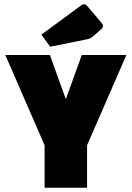

<svg xmlns="http://www.w3.org/2000/svg" viewBox="-20 -884 620 904"><path d="M5 0ZM575 -625 390 -200V0H190V-200L5 -625H215L290 -417L365 -625ZM175 -721 364 -860Q369 -864 375 -864Q380 -864 383.5 -862Q387 -860 393 -853L456 -779Q465 -769 465 -762Q465 -754 454 -744L416 -711Q405 -702 390 -699L216 -664Z"/></svg>

Font: Changa Black
Style: Regular
Weight: 900
Designer: Eduardo Rodriguez Tunni
Foundry: Eduardo Rodriguez Tunni
Version: Version 2.001; ttfautohint (v1.5.10-5e6f)